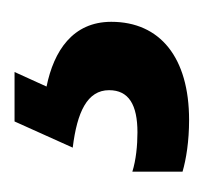

<svg xmlns="http://www.w3.org/2000/svg" viewBox="-28 -12 280 264"><g transform="rotate(-90 112.0 120.0)"><path d="M214 133C214 80 174 54 125 44L145 0H77L41 80C90 86 120 100 120 130C120 157 100 169 62 169C44 169 24 167 8 162V231C25 236 50 240 79 240C165 240 214 200 214 133Z"/></g></svg>

Font: Noto Sans Lao Looped SemiCondensed SemiBold
Style: Regular
Weight: 600
Width: 4
Designer: Mark Frömberg, Ben Mitchell
Foundry: The Fontpad Ltd
Version: Version 1.002